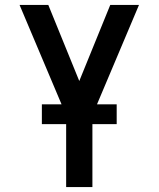

<svg xmlns="http://www.w3.org/2000/svg" viewBox="-20 -755 640 775"><path d="M247 0V-290L59 -735H175L300 -428L425 -735H541L353 -290V0ZM149 -254V-334H451V-254Z"/></svg>

Font: Iosevka Aile Semibold
Style: Regular
Weight: 600
Designer: Belleve Invis
Foundry: Belleve Invis
Version: Version 31.1.0; ttfautohint (v1.8.4)